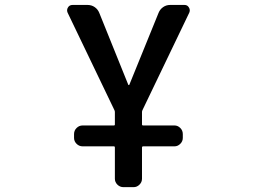

<svg xmlns="http://www.w3.org/2000/svg" viewBox="-20 -565 1040 781"><path d="M316.4 30.3Q301.8 30.3 291.5 20Q281.2 9.8 281.2 -3.9V-19.5Q281.2 -34.2 291.5 -44.4Q301.8 -54.7 316.4 -54.7H443.4Q447.3 -54.7 447.3 -58.6V-109.4Q447.3 -113.3 445.3 -117.2L254.9 -513.7Q252.9 -518.6 252.9 -523.4Q252.9 -529.3 256.8 -535.2Q262.7 -544.9 275.4 -544.9H335.9Q352.5 -544.9 365.2 -536.1Q377.9 -527.3 383.8 -512.7L502 -219.7Q502.9 -218.8 503.9 -218.8Q504.9 -218.8 505.9 -219.7L625 -512.7Q630.9 -527.3 643.6 -536.1Q656.2 -544.9 671.9 -544.9H730.5Q742.2 -544.9 748 -535.2Q752 -529.3 752 -523.4Q752 -518.6 750 -513.7L559.6 -117.2Q557.6 -113.3 557.6 -109.4V-58.6Q557.6 -54.7 562.5 -54.7H689.5Q703.1 -54.7 713.4 -44.4Q723.6 -34.2 723.6 -19.5V-3.9Q723.6 9.8 713.4 20Q703.1 30.3 689.5 30.3H562.5Q557.6 30.3 557.6 35.2V162.1Q557.6 175.8 547.4 186Q537.1 196.3 523.4 196.3H482.4Q467.8 196.3 457.5 186Q447.3 175.8 447.3 162.1V35.2Q447.3 30.3 443.4 30.3Z"/></svg>

Font: Gen Jyuu Gothic L Monospace Medium
Style: Regular
Weight: 500
Designer: [Source Han Sans]
Ryoko NISHIZUKA  (kana & ideographs); Paul D. Hunt (Latin, Greek & Cyrillic); Wenlong ZHANG  (bopomofo
Version: Version 1.002.20150607